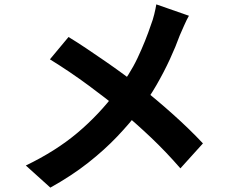

<svg xmlns="http://www.w3.org/2000/svg" viewBox="-20 -807 1040 877"><path d="M843 -735Q833 -718 821 -690.5Q809 -663 801 -645Q783 -595 756 -536.5Q729 -478 695 -419Q661 -360 620 -306Q574 -245 515.5 -183.5Q457 -122 382 -63Q307 -4 210 50L98 -51Q235 -117 334 -200.5Q433 -284 511 -388Q572 -465 608.5 -542.5Q645 -620 670 -695Q678 -715 684.5 -741.5Q691 -768 694 -787ZM293 -638Q331 -615 373.5 -586.5Q416 -558 459.5 -528Q503 -498 542.5 -469Q582 -440 614 -416Q694 -353 770 -285Q846 -217 907 -152L804 -38Q738 -114 670 -178.5Q602 -243 523 -309Q496 -332 461 -359Q426 -386 385.5 -416Q345 -446 300 -476.5Q255 -507 208 -536Z"/></svg>

Font: Noto Sans JP Thin
Style: Bold
Weight: 700
Version: Version 2.004-H2;hotconv 1.0.118;makeotfexe 2.5.65603